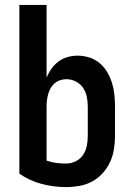

<svg xmlns="http://www.w3.org/2000/svg" viewBox="-20 -755 540 783"><path d="M250 8Q199 8 149.5 -5Q100 -18 59 -47V-735H170V-438Q178 -458 190 -475Q202 -492 219 -504.5Q236 -517 256 -522.5Q276 -528 297 -528Q321 -528 344.5 -520.5Q368 -513 386.5 -497.5Q405 -482 417.5 -460.5Q430 -439 437 -416Q444 -393 446.5 -368.5Q449 -344 449 -320V-200Q449 -173 444.5 -145.5Q440 -118 428.5 -93.5Q417 -69 398.5 -48.5Q380 -28 356 -15Q332 -2 304.5 3Q277 8 250 8ZM250 -88Q270 -88 288.5 -97Q307 -106 318.5 -123Q330 -140 334 -160Q338 -180 338 -200V-320Q338 -340 334 -360Q330 -380 319 -396.5Q308 -413 289.5 -422.5Q271 -432 251 -432Q238 -432 225.5 -428Q213 -424 203 -415.5Q193 -407 186.5 -395.5Q180 -384 176.5 -371.5Q173 -359 171.5 -346Q170 -333 170 -320V-100Q190 -93 210 -90.5Q230 -88 250 -88Z"/></svg>

Font: Iosevka SS18
Style: Bold
Weight: 700
Monospace: yes
Designer: Belleve Invis
Foundry: Belleve Invis
Version: Version 25.1.1; ttfautohint (v1.8.4)